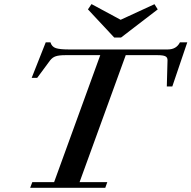

<svg xmlns="http://www.w3.org/2000/svg" viewBox="-20 -900 917 920"><path d="M527.3 -720.2 401.4 -855 418.5 -880.4 558.1 -805.2 720.2 -879.9 735.8 -855 560.1 -720.2ZM124.5 0 134.8 -27.3H239.3L460.4 -635.7H293Q263.7 -635.7 247.3 -630.4Q231 -625 220.2 -610.8L158.2 -526.9H131.8L199.2 -697.3H221.7Q228 -675.8 247.6 -669.4Q267.1 -663.1 307.6 -663.1H784.2Q825.2 -663.1 842.3 -697.3H877.4L805.7 -485.8H779.3L782.7 -610.8Q783.2 -625 772.2 -630.4Q761.2 -635.7 734.9 -635.7H582.5L361.3 -27.3H494.1L484.4 0Z"/></svg>

Font: Elstob SemiBold
Style: Italic
Weight: 600
Italic angle: -20°
Designer: Peter S. Baker
Version: Version 1.015